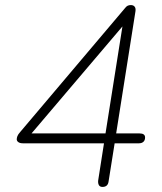

<svg xmlns="http://www.w3.org/2000/svg" viewBox="-20 -731 640 757"><path d="M384 6Q374 6 370 -1Q366 -8 367 -19L390 -166H70Q59 -166 52.5 -170.5Q46 -175 46 -182Q46 -187 48.5 -194Q51 -201 60 -211L472 -698Q478 -706 483.5 -708.5Q489 -711 496 -711Q506 -711 511 -704.5Q516 -698 514 -686L438 -205H530Q541 -205 546.5 -201Q552 -197 552 -189Q552 -178 545.5 -172Q539 -166 528 -166H432L408 -15Q405 6 384 6ZM96 -205H396L468 -660H491L95 -194Z"/></svg>

Font: Nunito Variable Extra Light
Style: Italic
Weight: 200
Italic angle: -9°
Designer: Vernon Adams
Foundry: Vernon Adams
Version: Version 3.602